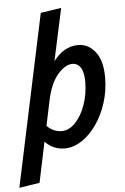

<svg xmlns="http://www.w3.org/2000/svg" viewBox="-93 -776 662 1018"><g transform="rotate(-5 238.0 -267.5)"><path d="M-32 198 162 -716 272 -733 212 -455Q269 -529 344 -529Q398 -529 435 -482.5Q472 -436 472 -346Q472 -275 451.5 -211Q431 -147 396 -97Q361 -47 317 -18Q273 11 226 11Q165 11 122 -34L77 181ZM168 -250 140 -117Q158 -98 178.5 -90Q199 -82 219 -82Q258 -82 291.5 -117.5Q325 -153 345 -210Q365 -267 365 -332Q365 -383 349 -407.5Q333 -432 305 -432Q267 -432 227 -386Q187 -340 168 -250Z"/></g></svg>

Font: Radio Canada Condensed Medium
Style: Italic
Weight: 500
Width: 3
Italic angle: -12°
Designer: Charles Daoud, Etienne Aubert Bonn, Alexandre Saumier Demers, Jacques Le Bailly
Foundry: Radio-Canada
Version: Version 2.104; ttfautohint (v1.8.4.7-5d5b);gftools[0.9.28.de